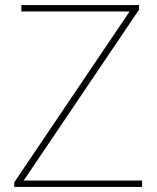

<svg xmlns="http://www.w3.org/2000/svg" viewBox="-20 -734 618 754"><path d="M36 0H538V-25H73L526 -696V-714H64V-689H489L36 -18Z"/></svg>

Font: Noto Sans Georgian Thin
Style: Regular
Weight: 100
Designer: Monotype Design Team, Akaki Razmadze
Foundry: Google LLC
Version: Version 2.005